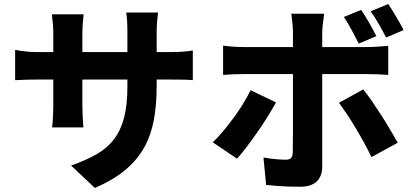

<svg xmlns="http://www.w3.org/2000/svg" viewBox="-20 -863 2040 951"><path d="M756 -437Q756 -346 742.5 -271Q729 -196 695 -134Q661 -72 601.5 -22Q542 28 450 68L332 -43Q406 -69 459 -99.5Q512 -130 545.5 -174.5Q579 -219 595 -281.5Q611 -344 611 -433V-705Q611 -736 609.5 -760Q608 -784 605 -801H763Q761 -784 758.5 -760Q756 -736 756 -705ZM394 -792Q393 -776 390.5 -751.5Q388 -727 388 -696V-341Q388 -318 389 -297Q390 -276 391 -260Q392 -244 393 -232H238Q240 -244 241 -260Q242 -276 243 -297Q244 -318 244 -341V-697Q244 -720 242 -743.5Q240 -767 237 -792ZM55 -616Q65 -614 81 -611.5Q97 -609 118.5 -607Q140 -605 165 -605H819Q861 -605 886.5 -607Q912 -609 935 -613V-466Q916 -468 888.5 -468.5Q861 -469 820 -469H165Q139 -469 119 -468.5Q99 -468 83.5 -467Q68 -466 55 -466Z M1769 -814Q1788 -786 1809.5 -748.5Q1831 -711 1844 -684L1757 -647Q1741 -678 1722 -714Q1703 -750 1683 -779ZM1903 -843Q1916 -824 1930 -800.5Q1944 -777 1957.5 -754Q1971 -731 1979 -714L1892 -677Q1877 -708 1856.5 -743.5Q1836 -779 1816 -807ZM1586 -795Q1585 -788 1582.5 -771Q1580 -754 1578 -735Q1576 -716 1576 -702Q1576 -672 1576 -635.5Q1576 -599 1576 -563Q1576 -527 1576 -496Q1576 -476 1576 -440.5Q1576 -405 1576 -360.5Q1576 -316 1576 -268.5Q1576 -221 1576 -176Q1576 -131 1576 -94.5Q1576 -58 1576 -36Q1576 9 1549 35.5Q1522 62 1466 62Q1438 62 1409 61Q1380 60 1352.5 58Q1325 56 1298 53L1285 -83Q1317 -77 1346.5 -74.5Q1376 -72 1395 -72Q1414 -72 1421.5 -80Q1429 -88 1430 -107Q1430 -115 1430.5 -143.5Q1431 -172 1431 -211.5Q1431 -251 1431 -296Q1431 -341 1431 -382Q1431 -423 1431 -453.5Q1431 -484 1431 -496Q1431 -514 1431 -551Q1431 -588 1431 -630Q1431 -672 1431 -703Q1431 -723 1428 -752Q1425 -781 1423 -795ZM1085 -637Q1107 -634 1134 -632Q1161 -630 1184 -630Q1197 -630 1233.5 -630Q1270 -630 1320 -630Q1370 -630 1428.5 -630Q1487 -630 1546 -630Q1605 -630 1656.5 -630Q1708 -630 1746 -630Q1784 -630 1800 -630Q1822 -630 1852.5 -632Q1883 -634 1903 -636V-492Q1879 -494 1850.5 -495Q1822 -496 1801 -496Q1785 -496 1747.5 -496Q1710 -496 1658.5 -496Q1607 -496 1548.5 -496Q1490 -496 1431.5 -496Q1373 -496 1322 -496Q1271 -496 1235 -496Q1199 -496 1184 -496Q1162 -496 1134 -495Q1106 -494 1085 -492ZM1347 -356Q1329 -323 1304.5 -283.5Q1280 -244 1252.5 -205Q1225 -166 1199.5 -132.5Q1174 -99 1154 -77L1034 -158Q1059 -182 1085 -213Q1111 -244 1136.5 -278.5Q1162 -313 1183.5 -348Q1205 -383 1221 -416ZM1779 -420Q1799 -396 1822 -362.5Q1845 -329 1869 -291.5Q1893 -254 1914 -218.5Q1935 -183 1950 -156L1820 -85Q1804 -118 1783.5 -155.5Q1763 -193 1741 -230Q1719 -267 1697.5 -299Q1676 -331 1659 -354Z"/></svg>

Font: Noto Sans TC ExtraBold
Style: Regular
Weight: 800
Designer: Ryoko NISHIZUKA  (kana, bopomofo & ideographs); Paul D. Hunt (Latin, Greek & Cyrillic); Sandoll Communications , Soo-you
Foundry: Adobe
Version: Version 2.004-H2;hotconv 1.0.118;makeotfexe 2.5.65603